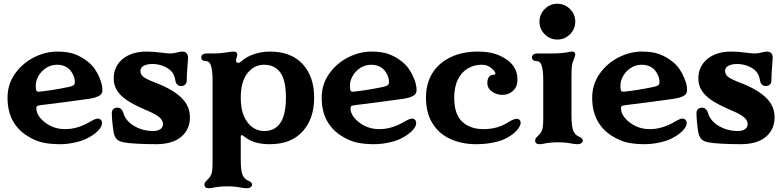

<svg xmlns="http://www.w3.org/2000/svg" viewBox="-20 -756 4165 1020"><path d="M125 -34Q75 -65 47.5 -115.5Q20 -166 20 -237Q20 -308 59.5 -364Q99 -420 160 -451Q221 -482 284 -482Q340 -482 376.5 -468.5Q413 -455 446 -429Q469 -411 484.5 -388Q500 -365 509 -342Q517 -323 520.5 -308Q524 -293 524 -276Q524 -260 511 -250Q493 -237 453 -231Q433 -228 320 -213L201 -198Q183 -196 178 -193Q173 -190 173 -181Q173 -143 216 -108Q238 -90 265.5 -80Q293 -70 327 -70Q389 -70 453 -106Q455 -107 457 -108.5Q459 -110 461 -111Q472 -117 482 -121.5Q492 -126 499 -126Q509 -126 515.5 -119.5Q522 -113 522 -102Q522 -88 509 -71Q487 -42 437 -18Q412 -6 373.5 2Q335 10 299 10Q248 10 208 1.5Q168 -7 125 -34ZM345 -294Q368 -299 373.5 -306Q379 -313 377 -331Q375 -344 369 -357.5Q363 -371 353 -383Q327 -412 283 -412Q251 -412 225 -395Q199 -378 184.5 -352.5Q170 -327 170 -301Q170 -282 173 -275Q176 -268 189 -269Q228 -273 267.5 -279.5Q307 -286 345 -294Z M636 0Q612 -5 601 -16Q589 -28 584 -51Q581 -67 577.5 -100Q574 -133 574 -154Q574 -169 582 -176.5Q590 -184 604 -184Q616 -184 624 -176Q632 -168 636 -154Q641 -136 654.5 -119Q668 -102 689 -89Q736 -60 794 -60Q818 -60 832 -70Q846 -80 846 -96Q846 -115 829 -131Q812 -147 768 -166Q748 -174 739 -179Q686 -202 653 -224.5Q620 -247 602 -275Q584 -303 584 -339Q584 -403 631.5 -442.5Q679 -482 759 -482Q795 -482 839 -476Q871 -472 885 -472Q905 -472 923 -478Q939 -482 948 -482Q965 -482 973 -471Q979 -464 979 -449L977 -418Q972 -363 972 -328Q972 -314 963.5 -306.5Q955 -299 943 -299Q930 -299 922 -306.5Q914 -314 912 -327Q909 -346 902.5 -359.5Q896 -373 882 -385Q866 -399 841 -407.5Q816 -416 790 -416Q761 -416 743.5 -406.5Q726 -397 726 -379Q726 -360 742 -347.5Q758 -335 805 -317Q895 -283 942 -238.5Q989 -194 989 -133Q989 -68 942.5 -29Q896 10 810 10Q760 10 710 7.5Q660 5 636 0Z M1066 224Q1066 218 1070 212Q1074 206 1080 201Q1090 191 1095 184Q1104.2 171 1106.7 153.5Q1109.3 136 1109.3 104V-332Q1109.3 -385 1099.1 -412Q1095 -422 1088 -427Q1081 -432 1069 -432Q1060 -432 1054.5 -437.5Q1049 -443 1049 -452Q1049 -460 1056.5 -466Q1064 -472 1079 -472H1117.4Q1151 -472 1193 -479Q1211 -482 1221.5 -482Q1231 -482 1236 -477.5Q1241 -473 1241 -466Q1241 -463 1239 -457Q1234 -442 1234 -436Q1234 -422 1245 -422Q1253 -422 1261 -429L1262 -430Q1289 -455 1330 -468.5Q1371 -482 1414 -482Q1526.8 -482 1587.9 -415.5Q1649 -349 1649 -237Q1649 -126 1587.9 -58Q1526.8 10 1414 10Q1367 10 1334 -0.5Q1301 -11 1274.6 -33Q1268.8 -38 1263.9 -38Q1259 -38 1259 -30V94Q1259 151 1269 174Q1279 196 1299 204Q1319 212 1319 224Q1319 233 1311.5 238.5Q1304 244 1289 244Q1278 244 1256 240Q1228 234 1188 234Q1146.3 234 1113 241Q1101 244 1089 244Q1066 244 1066 224ZM1499 -237.3Q1499 -330 1469 -371Q1439 -412 1383 -412Q1329.1 -412 1294.1 -366.7Q1259 -321.5 1259 -237.2Q1259 -153 1294.5 -106.5Q1330 -60 1384 -60Q1499 -60 1499 -237.3Z M1794 -34Q1744 -65 1716.5 -115.5Q1689 -166 1689 -237Q1689 -308 1728.5 -364Q1768 -420 1829 -451Q1890 -482 1953 -482Q2009 -482 2045.5 -468.5Q2082 -455 2115 -429Q2138 -411 2153.5 -388Q2169 -365 2178 -342Q2186 -323 2189.5 -308Q2193 -293 2193 -276Q2193 -260 2180 -250Q2162 -237 2122 -231Q2102 -228 1989 -213L1870 -198Q1852 -196 1847 -193Q1842 -190 1842 -181Q1842 -143 1885 -108Q1907 -90 1934.5 -80Q1962 -70 1996 -70Q2058 -70 2122 -106Q2124 -107 2126 -108.5Q2128 -110 2130 -111Q2141 -117 2151 -121.5Q2161 -126 2168 -126Q2178 -126 2184.5 -119.5Q2191 -113 2191 -102Q2191 -88 2178 -71Q2156 -42 2106 -18Q2081 -6 2042.5 2Q2004 10 1968 10Q1917 10 1877 1.5Q1837 -7 1794 -34ZM2014 -294Q2037 -299 2042.5 -306Q2048 -313 2046 -331Q2044 -344 2038 -357.5Q2032 -371 2022 -383Q1996 -412 1952 -412Q1920 -412 1894 -395Q1868 -378 1853.5 -352.5Q1839 -327 1839 -301Q1839 -282 1842 -275Q1845 -268 1858 -269Q1897 -273 1936.5 -279.5Q1976 -286 2014 -294Z M2243 -237Q2243 -313 2277.5 -368Q2312 -423 2374.5 -452.5Q2437 -482 2518 -482Q2590 -482 2638 -459Q2686 -436 2706 -407Q2719 -388 2724 -371Q2729 -354 2729 -331Q2729 -296 2706 -274Q2683 -252 2649 -252Q2618 -252 2593.5 -269.5Q2569 -287 2569 -315Q2569 -336 2578 -347.5Q2587 -359 2602 -359Q2612 -359 2612 -365Q2612 -371 2605 -380Q2594 -393 2578 -402.5Q2562 -412 2538 -412Q2499 -412 2466 -393Q2433 -374 2413 -334.5Q2393 -295 2393 -237Q2393 -150 2435 -110Q2477 -70 2549 -70Q2620 -70 2674 -103L2696 -116Q2705 -120 2712 -122.5Q2719 -125 2725 -125Q2734 -125 2740 -119Q2746 -113 2746 -105Q2746 -96 2743 -90Q2726 -51 2666 -20Q2639 -6 2597.5 2Q2556 10 2510 10Q2432 10 2371.5 -18Q2311 -46 2277 -101.5Q2243 -157 2243 -237Z M2823 -10Q2823 -16 2827 -22Q2831 -28 2837 -33Q2847 -43 2852 -50Q2861 -63 2863.5 -80.5Q2866 -98 2866 -130V-332Q2866 -385 2856 -412Q2852 -422 2845 -427Q2838 -432 2826 -432Q2817 -432 2811.5 -437.5Q2806 -443 2806 -452Q2806 -460 2813.5 -466Q2821 -472 2836 -472H2914Q2964 -472 2999 -479Q3010.1 -482 3019.4 -482Q3036 -482 3036 -467Q3036 -458 3025 -432Q3019 -417.8 3017.5 -398.9Q3016 -380 3016 -343V-332V-140Q3016 -83 3026 -60Q3036 -38 3056 -30Q3076 -22 3076 -10Q3076 -1 3068.5 4.5Q3061 10 3046 10Q3035 10 3013 6Q2985 0 2945 0Q2903.3 0 2870 7Q2858 10 2846 10Q2823 10 2823 -10ZM2846 -640.8Q2846 -680 2873.8 -708Q2901.6 -736 2940.8 -736Q2980 -736 3008 -708.2Q3036 -680.4 3036 -641.2Q3036 -602 3008.2 -574Q2980.4 -546 2941.2 -546Q2902 -546 2874 -573.8Q2846 -601.6 2846 -640.8Z M3231 -34Q3181 -65 3153.5 -115.5Q3126 -166 3126 -237Q3126 -308 3165.5 -364Q3205 -420 3266 -451Q3327 -482 3390 -482Q3446 -482 3482.5 -468.5Q3519 -455 3552 -429Q3575 -411 3590.5 -388Q3606 -365 3615 -342Q3623 -323 3626.5 -308Q3630 -293 3630 -276Q3630 -260 3617 -250Q3599 -237 3559 -231Q3539 -228 3426 -213L3307 -198Q3289 -196 3284 -193Q3279 -190 3279 -181Q3279 -143 3322 -108Q3344 -90 3371.5 -80Q3399 -70 3433 -70Q3495 -70 3559 -106Q3561 -107 3563 -108.5Q3565 -110 3567 -111Q3578 -117 3588 -121.5Q3598 -126 3605 -126Q3615 -126 3621.5 -119.5Q3628 -113 3628 -102Q3628 -88 3615 -71Q3593 -42 3543 -18Q3518 -6 3479.5 2Q3441 10 3405 10Q3354 10 3314 1.5Q3274 -7 3231 -34ZM3451 -294Q3474 -299 3479.5 -306Q3485 -313 3483 -331Q3481 -344 3475 -357.5Q3469 -371 3459 -383Q3433 -412 3389 -412Q3357 -412 3331 -395Q3305 -378 3290.5 -352.5Q3276 -327 3276 -301Q3276 -282 3279 -275Q3282 -268 3295 -269Q3334 -273 3373.5 -279.5Q3413 -286 3451 -294Z M3742 0Q3718 -5 3707 -16Q3695 -28 3690 -51Q3687 -67 3683.5 -100Q3680 -133 3680 -154Q3680 -169 3688 -176.5Q3696 -184 3710 -184Q3722 -184 3730 -176Q3738 -168 3742 -154Q3747 -136 3760.5 -119Q3774 -102 3795 -89Q3842 -60 3900 -60Q3924 -60 3938 -70Q3952 -80 3952 -96Q3952 -115 3935 -131Q3918 -147 3874 -166Q3854 -174 3845 -179Q3792 -202 3759 -224.5Q3726 -247 3708 -275Q3690 -303 3690 -339Q3690 -403 3737.5 -442.5Q3785 -482 3865 -482Q3901 -482 3945 -476Q3977 -472 3991 -472Q4011 -472 4029 -478Q4045 -482 4054 -482Q4071 -482 4079 -471Q4085 -464 4085 -449L4083 -418Q4078 -363 4078 -328Q4078 -314 4069.5 -306.5Q4061 -299 4049 -299Q4036 -299 4028 -306.5Q4020 -314 4018 -327Q4015 -346 4008.5 -359.5Q4002 -373 3988 -385Q3972 -399 3947 -407.5Q3922 -416 3896 -416Q3867 -416 3849.5 -406.5Q3832 -397 3832 -379Q3832 -360 3848 -347.5Q3864 -335 3911 -317Q4001 -283 4048 -238.5Q4095 -194 4095 -133Q4095 -68 4048.5 -29Q4002 10 3916 10Q3866 10 3816 7.5Q3766 5 3742 0Z"/></svg>

Font: Raigarh
Style: Regular
Weight: 400
Designer: jaikishan Patel
Foundry: MagicType
Version: Version 1.000;FEAKit 1.0